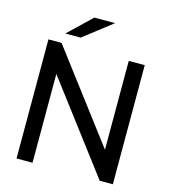

<svg xmlns="http://www.w3.org/2000/svg" viewBox="-127 -988 964 1090"><g transform="rotate(15 355.0 -443.5)"><path d="M638 -700H544V-178L149 -700H72V0H166V-522L561 0H638ZM292 -887 156 -757H246L414 -887Z"/></g></svg>

Font: Rookery
Style: Regular
Weight: 400
Designer: Ryan Kimball / Julieta Ulanovsky
Foundry: Motorola Mobility LLC.
Version: Version 1.0